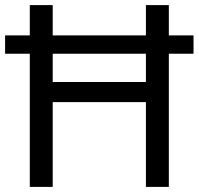

<svg xmlns="http://www.w3.org/2000/svg" viewBox="-20 -734 781 754"><path d="M97 0V-523H0V-595H97V-714H187V-595H553V-714H643V-595H740V-523H643V0H553V-333H187V0ZM187 -412H553V-523H187Z"/></svg>

Font: Noto Sans Masaram Gondi
Style: Regular
Weight: 400
Designer: Ek Type & Mukund Gokhale
Foundry: Ek Type
Version: Version 1.004; ttfautohint (v1.8.4.7-5d5b)